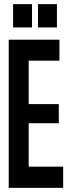

<svg xmlns="http://www.w3.org/2000/svg" viewBox="-20 -906 336 924"><path d="M266 -614H118V-405H263V-313H118V-104H284V-2H22V-715H266ZM254 -886V-774H163V-886ZM134 -886V-774H43V-886Z"/></svg>

Font: Fundamental  Brigade Condensed
Style: Regular
Weight: 400
Width: 3
Designer: Peter Wiegel, original typeface by Carl Albert Fahrenwaldt 1901
Foundry: Peter Wiegel
Version: Version 0.000 2012 initial release